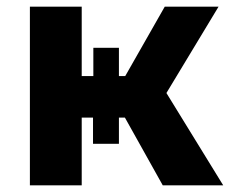

<svg xmlns="http://www.w3.org/2000/svg" viewBox="-20 -558 697 578"><path d="M470 0H652L481 -278L638 -538H476L357 -329H338V-414H261V-329H226V-538H70V0H226V-204H260V-125H338V-204H356Z"/></svg>

Font: Talent SemiBold
Style: Bold
Weight: 700
Designer: Mike Powis
Version: Version 1.001;hotconv 1.0.109;makeotfexe 2.5.65596